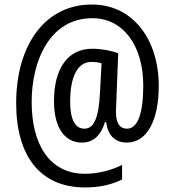

<svg xmlns="http://www.w3.org/2000/svg" viewBox="-20 -738 765 843"><path d="M677 -361C677 -565 563 -718 385 -718C182 -720 51 -545 51 -285C51 -49 160 85 353 85C418 85 469 73 516 50V-14C473 8 413 25 354 25C194 25 119 -108 119 -291C119 -473 200 -658 385 -658C518 -659 609 -541 609 -362C609 -239 584 -173 538 -173C509 -173 489 -192 489 -248C489 -258 490 -276 491 -297L499 -504C468 -516 425 -524 385 -524C278 -524 217 -438 217 -294C217 -180 262 -112 340 -112C391 -112 423 -144 441 -202H446C453 -147 482 -112 537 -112C627 -112 677 -212 677 -361ZM288 -292C288 -398 319 -466 381 -466C399 -466 414 -464 426 -460L419 -332C414 -225 394 -173 351 -173C311 -173 288 -211 288 -292Z"/></svg>

Font: Noto Sans Condensed
Style: Regular
Weight: 400
Width: 3
Designer: Monotype Design Team
Foundry: Monotype Imaging Inc.
Version: Version 2.013